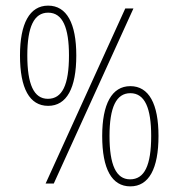

<svg xmlns="http://www.w3.org/2000/svg" viewBox="-20 -652 634 682"><path d="M151 -276C217 -276 251 -339 251 -455C251 -569 217 -632 151 -632C85 -632 51 -568 51 -455C51 -338 85 -276 151 -276ZM425 -622 142 0H171L454 -622ZM150 -301C100 -301 77 -353 77 -455C77 -557 101 -607 151 -607C203 -607 225 -553 225 -455C225 -350 201 -301 150 -301ZM443 10C509 10 543 -53 543 -169C543 -283 509 -346 443 -346C377 -346 343 -282 343 -169C343 -52 377 10 443 10ZM442 -15C392 -15 369 -67 369 -169C369 -271 393 -321 443 -321C495 -321 517 -267 517 -169C517 -64 493 -15 442 -15Z"/></svg>

Font: Noto Sans Devanagari ExtraCondensed Thin
Style: Regular
Weight: 100
Width: 2
Designer: Jelle Bosma - Monotype Design Team
Foundry: Monotype Imaging Inc.
Version: Version 2.004